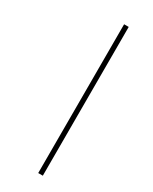

<svg xmlns="http://www.w3.org/2000/svg" viewBox="-217 -751 747 940"><g transform="rotate(30 157.0 -281.5)"><path d="M184 139V-702H210V139Z"/></g></svg>

Font: Noto Sans Kannada SemiCondensed Thin
Style: Regular
Weight: 100
Width: 4
Designer: Jelle Bosma - Monotype Design Team
Foundry: Monotype Imaging Inc.
Version: Version 2.005; ttfautohint (v1.8.4.7-5d5b)